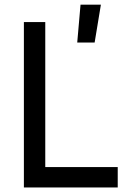

<svg xmlns="http://www.w3.org/2000/svg" viewBox="-20 -824 574 844"><path d="M85 0V-727H179V-41.5L131.5 -89.5H497.5V0ZM319.5 -637 334 -803.5H423.5L396 -637Z"/></svg>

Font: Spline Sans
Style: Regular
Weight: 400
Designer: Eben Sorkin, Mirko Velimirovic
Foundry: Sorkin Type
Version: Version 1.001